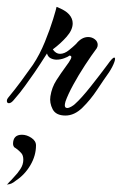

<svg xmlns="http://www.w3.org/2000/svg" viewBox="-49 -324 356 560"><path d="M142 13Q114 13 104.5 -5.5Q95 -24 98 -43Q102 -69 115.5 -90Q129 -111 143 -130Q153 -143 157.5 -152Q162 -161 154 -162Q149 -158 138 -154Q127 -150 116 -150Q107 -150 99 -154Q91 -158 88 -168Q78 -152 69 -138.5Q60 -125 52 -113Q37 -92 24 -73.5Q11 -55 -10 -31Q-17 -23 -23 -23Q-29 -23 -29 -30Q-29 -34 -26 -38Q-3 -66 12 -86.5Q27 -107 47 -135Q67 -165 82 -202Q97 -239 106 -268.5Q115 -298 116 -304Q142 -294 152.5 -282Q163 -270 163 -256Q163 -237 145.5 -217Q128 -197 105 -180Q114 -167 126 -167Q139 -167 152.5 -178Q166 -189 173 -196Q189 -216 208 -216Q219 -216 227.5 -209.5Q236 -203 236 -193Q236 -188 233 -183Q218 -163 199 -134Q180 -105 164.5 -76.5Q149 -48 142 -28Q141 -24 140.5 -21.5Q140 -19 140 -17Q140 -9 147 -9Q152 -9 159 -13Q166 -17 170 -21Q188 -37 215 -71Q242 -105 265 -136Q279 -156 284 -156Q289 -156 284.5 -143Q280 -130 269 -113Q254 -92 234.5 -62.5Q215 -33 191.5 -10Q168 13 142 13ZM15 69Q29 69 42.5 78Q56 87 56 100Q56 130 39.5 158Q23 186 -3 203Q-16 214 -28 214Q-28 215 -28.5 215Q-29 215 -29 216Q-29 214 -27 212.5Q-25 211 -23 208Q-20 205 -15.5 200.5Q-11 196 -7 191Q2 182 10.5 169Q19 156 19 142Q19 129 13 122.5Q7 116 2 112Q-1 110 -3.5 108Q-6 106 -8 105Q-11 100 -11 96Q-11 69 15 69Z"/></svg>

Font: The Nautigal
Style: Bold
Weight: 700
Designer: Robert E. Leuschke
Foundry: Robert E. Leuschke
Version: Version 1.100; ttfautohint (v1.8.3)